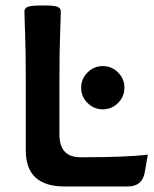

<svg xmlns="http://www.w3.org/2000/svg" viewBox="-20 -674 558 694"><path d="M194.8 -187.5Q194.8 -105.5 271.5 -105.5Q439.5 -105.5 514.2 -115.2L503.4 -51.8Q494.6 0 441.9 0H213.4Q73.2 0 73.2 -129.9V-378.9Q73.2 -490.2 70.8 -551.8Q68.4 -613.3 68.4 -633.8Q68.4 -643.6 79.1 -648.9Q89.8 -654.3 136.2 -654.3Q178.7 -654.3 189.2 -648.9Q199.7 -643.6 199.7 -633.8Q199.7 -613.3 197.3 -551.8Q194.8 -490.2 194.8 -378.9ZM351.6 -278.8Q319.3 -278.8 296.4 -301.8Q273.4 -324.7 273.4 -356.9Q273.4 -389.2 296.4 -412.1Q319.3 -435.1 351.6 -435.1Q383.8 -435.1 406.7 -412.1Q429.7 -389.2 429.7 -356.9Q429.7 -324.7 406.7 -301.8Q383.8 -278.8 351.6 -278.8Z"/></svg>

Font: Bainsley
Style: Bold
Weight: 700
Designer: Paul James MIller
Foundry: High-Logic / Made with FontCreator
Version: Version 1.411;March 28, 2021;FontCreator 13.0.0.2683 64-bit